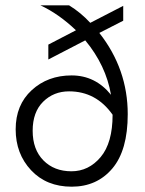

<svg xmlns="http://www.w3.org/2000/svg" viewBox="-20 -694 546 723"><path d="M404 -262Q342 -350 240 -350Q182 -350 142.5 -311Q103 -272 103 -201.5Q103 -131 143.5 -90Q184 -49 249 -49Q314 -49 359 -102.5Q404 -156 404 -262ZM461 -264Q461 -128 403 -59.5Q345 9 250 9Q155 9 97 -53Q39 -115 39 -207Q39 -299 99.5 -354.5Q160 -410 249.5 -410Q339 -410 398 -337Q379 -448 301 -542L162 -470V-526L266 -580Q201 -642 132 -674H240Q284 -647 320 -608L444 -672V-616L354 -570Q461 -434 461 -264Z"/></svg>

Font: Hind Mysuru Light
Style: Regular
Weight: 300
Designer: Manushi Parikh, Hitesh Malaviya
Foundry: Indian Type Foundry
Version: Version 0.703;PS 1.0;hotconv 1.0.86;makeotf.lib2.5.63406